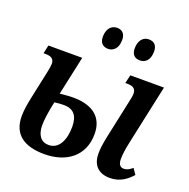

<svg xmlns="http://www.w3.org/2000/svg" viewBox="-133 -875 996 1013"><g transform="rotate(20 364.5 -369.0)"><path d="M526 -627C553 -627 581 -645 581 -697C581 -732 562 -748 534 -748C500 -748 479 -720 479 -678C479 -643 497 -627 526 -627ZM348 -627C373 -627 402 -645 402 -697C402 -732 383 -748 356 -748C321 -748 300 -720 300 -678C300 -643 319 -627 348 -627ZM589 10C646 10 683 -20 711 -51L689 -83C671 -67 657 -61 641 -61C619 -61 610 -78 610 -105C610 -130 615 -165 623 -201L695 -536H506L495 -489H506C536 -489 555 -480 555 -451C555 -440 552 -421 547 -401L501 -186C493 -146 489 -119 489 -91C489 -36 516 10 589 10ZM221 10C344 10 435 -56 435 -180C435 -269 379 -323 263 -323C250 -323 227 -322 189 -318L236 -536H46L36 -489H47C77 -489 96 -480 96 -451C96 -441 93 -423 89 -404L54 -240C48 -211 41 -173 41 -138C41 -38 105 10 221 10ZM226 -43C183 -43 159 -75 159 -131C159 -157 164 -200 178 -265C198 -268 214 -269 231 -269C284 -269 311 -239 311 -176C311 -102 284 -43 226 -43Z"/></g></svg>

Font: Noto Serif Condensed SemiBold
Style: Italic
Weight: 600
Width: 3
Italic angle: -12°
Designer: Monotype Design Team
Foundry: Monotype Imaging Inc.
Version: Version 2.014